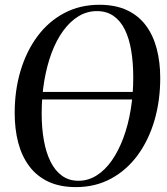

<svg xmlns="http://www.w3.org/2000/svg" viewBox="-20 -772 700 804"><path d="M298 11.5Q230.5 11.5 182 -11.5Q133.5 -34.5 102.2 -76.5Q71 -118.5 56.2 -175Q41.5 -231.5 41.5 -299Q41.5 -394 66.2 -476.2Q91 -558.5 137.2 -620.5Q183.5 -682.5 249 -717.2Q314.5 -752 396 -752Q464 -752 512.5 -729Q561 -706 591.5 -664.5Q622 -623 636.5 -567Q651 -511 651 -445.5Q651 -350.5 626.8 -267.8Q602.5 -185 556.5 -122.2Q510.5 -59.5 445 -24Q379.5 11.5 298 11.5ZM308.5 -15Q349.5 -15 385 -37.5Q420.5 -60 448.5 -100.2Q476.5 -140.5 496.8 -195Q517 -249.5 527.5 -313.8Q538 -378 538 -447Q538 -509 529.5 -560Q521 -611 502.8 -648Q484.5 -685 455.5 -705.2Q426.5 -725.5 385.5 -725.5Q344.5 -725.5 309 -704Q273.5 -682.5 244.8 -643.2Q216 -604 196 -550.2Q176 -496.5 165.2 -432.2Q154.5 -368 154.5 -296.5Q154.5 -235 163.8 -183.8Q173 -132.5 192 -94.5Q211 -56.5 240 -35.8Q269 -15 308.5 -15ZM605.5 -387 601 -355.5H88.5L93 -387Z"/></svg>

Font: Merriweather 144pt
Style: Italic
Weight: 400
Italic angle: -7.8°
Version: Version 2.101